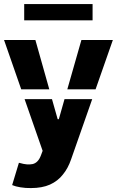

<svg xmlns="http://www.w3.org/2000/svg" viewBox="-20 -748 593 972"><path d="M136.7 204.1Q109.4 204.6 83 200.2Q58.6 196.3 41.5 189L75.7 76.2L80.6 77.1Q117.7 88.4 145.5 82.5Q173.3 75.7 187 39.1L195.8 15.6L104.5 -246.1H243.2L272 -144.5H277.8L306.6 -246.1H446.8L339.8 59.1Q324.2 104.5 298.3 135.7Q273.4 168 232.9 186.5Q193.4 204.1 136.7 204.1ZM0.5 -545.4H159.2L229.5 -295.9H87.4ZM102.5 -645V-727.5H448.7V-645ZM320.8 -295.9 392.1 -545.4H551.3L463.9 -295.9Z"/></svg>

Font: Inter Tight Stencil
Style: Bold
Weight: 700
Designer: Rasmus Andersson
Foundry: rsms
Version: Version 3.004;Glyphs 3.1.2 (3151)